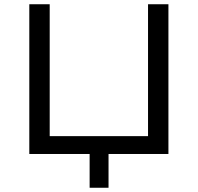

<svg xmlns="http://www.w3.org/2000/svg" viewBox="-20 -725 931 904"><path d="M402 159V0H118V-705H214V-84H677V-705H773V0H491V159Z"/></svg>

Font: Nunito Sans 7pt SemiExpanded
Style: Regular
Weight: 400
Width: 6
Designer: Vernon Adams
Foundry: Vernon Adams
Version: Version 3.101;gftools[0.9.27]